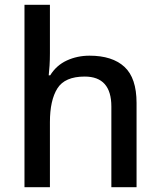

<svg xmlns="http://www.w3.org/2000/svg" viewBox="-20 -780 667 800"><path d="M188 -558Q188 -531 186.5 -507Q185 -483 183 -466H189Q215 -508 258.5 -528Q302 -548 353 -548Q448 -548 498.5 -501.5Q549 -455 549 -351V0H444V-336Q444 -461 333 -461Q250 -461 219 -411.5Q188 -362 188 -271V0H82V-760H188Z"/></svg>

Font: Noto Sans Lao Medium
Style: Regular
Weight: 500
Designer: Monotype Design Team
Foundry: Monotype Imaging Inc.
Version: Version 2.003; ttfautohint (v1.8.4.7-5d5b)